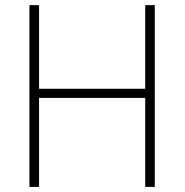

<svg xmlns="http://www.w3.org/2000/svg" viewBox="-20 -731 722 751"><path d="M547.9 -710.9H585.4V0H547.9V-348.1H132.8V0H95.2V-710.9H132.8V-383.8H547.9Z"/></svg>

Font: Robert Sans ExtraLight
Style: Regular
Weight: 250
Designer: Christian Robertson (extended by Adam Twardoch)
Foundry: Google
Version: Version 12.135;April 2, 2019;FontCreator 11.5.0.2425 64-bit;